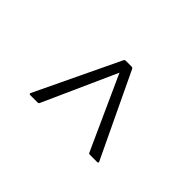

<svg xmlns="http://www.w3.org/2000/svg" viewBox="-69 -615 627 627"><g transform="rotate(-45 244.5 -301.0)"><path d="M100 -142Q98 -141 96.5 -142.5Q95 -144 95 -146V-179Q95 -185 99 -186L353 -301L99 -415Q95 -416 95 -422V-455Q95 -458 96.5 -459Q98 -460 101 -459L392 -320Q395 -318 395 -314V-287Q395 -283 392 -281Z"/></g></svg>

Font: Sofia Sans Condensed ExtraLight
Style: Regular
Weight: 250
Version: Version 4.100